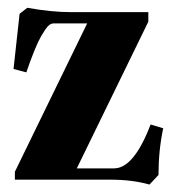

<svg xmlns="http://www.w3.org/2000/svg" viewBox="-20 -466 458 498"><path d="M367.7 12.7Q323.2 0 266.1 0H18.6V-20.5L206.1 -405.3H119.1Q111.3 -405.3 104.5 -398.2Q97.7 -391.1 86.4 -371.6Q71.3 -345.2 48.3 -278.3L15.1 -287.1L30.8 -430.2L50.8 -445.8Q113.8 -434.6 161.1 -434.6H364.7V-409.7L179.2 -29.3H275.9Q327.1 -29.3 370.6 -143.1L403.3 -133.3Q391.1 -75.7 391.1 -12.2Z"/></svg>

Font: Elstob Grade
Style: Regular
Weight: 400
Designer: Peter S. Baker
Version: Version 1.015